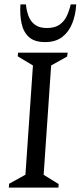

<svg xmlns="http://www.w3.org/2000/svg" viewBox="-20 -851 366 871"><path d="M20.1 0 21.3 -17.4 95.4 -58.4 129.4 -554 60.4 -595.6 62.1 -612H287L284.5 -594.6L212 -554L178 -58L246.1 -16L245 0ZM184.7 -660.1Q135.7 -660.1 110.7 -683.4Q85.6 -706.7 77.6 -745.7Q69.5 -784.6 72.7 -831H97.7Q100.1 -803.6 109 -779.1Q118 -754.7 137.9 -739.3Q157.9 -723.9 192.2 -723.9Q228.8 -723.9 250.2 -739.1Q271.7 -754.3 283.1 -778.7Q294.5 -803.1 300.7 -831H325.8Q323.4 -784.6 308 -745.7Q292.6 -706.7 262.6 -683.4Q232.5 -660.1 184.7 -660.1Z"/></svg>

Font: Ancizar Serif Light
Style: Italic
Weight: 300
Italic angle: -4°
Designer: Cesar Puertas, Viviana Monsalve, Julian Moncada, Julian Prieto, Jose Castro, Felipe Aragon, Mariel Hernandez, Sara Alarc
Version: Version 8.100